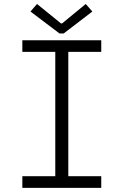

<svg xmlns="http://www.w3.org/2000/svg" viewBox="-20 -916 602 936"><path d="M88.9 -57.1H249.5V-663.1H88.9V-719.7H473.6V-663.1H313V-57.1H473.6V0H88.9ZM277.3 -801.8H282.7L397.9 -896.5L430.2 -859.9L290.5 -752.9H270L128.4 -859.9L160.6 -896.5Z"/></svg>

Font: Reddit Mono Light
Style: Regular
Weight: 300
Monospace: yes
Designer: Stephen Hutchings
Foundry: Reddit
Version: Version 1.011